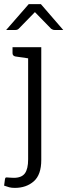

<svg xmlns="http://www.w3.org/2000/svg" viewBox="-39 -731 328 935"><path d="M162 48Q162 120 125.5 152Q89 184 33 184Q17 184 6 181Q-5 178 -19 173L-15 143Q-14 137 -12.5 135Q-11 133 -6 133Q-2 133 7.5 134Q17 135 28 135Q66 135 82 113.5Q98 92 98 45V-447L36 -456Q22 -459 22 -472V-501H162ZM-9 -585 101 -711H160L269 -585H227Q218 -585 210 -591L131 -672L52 -591Q46 -585 36 -585Z"/></svg>

Font: Aleo Light
Style: Regular
Weight: 300
Designer: Alessio Laiso
Foundry: Alessio Laiso
Version: Version 2.000